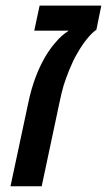

<svg xmlns="http://www.w3.org/2000/svg" viewBox="-20 -650 373 670"><path d="M16.6 0 79.6 -295.4Q88.9 -338.9 103 -377.2Q117.2 -415.5 134.5 -446Q151.9 -476.6 170.4 -498Q183.6 -514.2 195.8 -524.9Q208 -535.6 220.2 -543H99.6L118.2 -630.4H333.5L316.4 -546.4Q300.3 -535.2 282.5 -512.9Q264.6 -490.7 250 -464.4Q241.7 -450.7 234.6 -435.5Q227.5 -420.4 221.2 -404.8Q215.3 -390.1 210.7 -377.4Q206.1 -364.7 202.1 -352.1Q198.2 -339.4 194.8 -324.7Q191.4 -310.1 187.5 -292L125.5 0Z"/></svg>

Font: Open Sans SemiCondensed SemiBold
Style: Italic
Weight: 600
Width: 4
Italic angle: -12°
Designer: Monotype Design Team
Foundry: Monotype Imaging Inc.
Version: Version 3.000